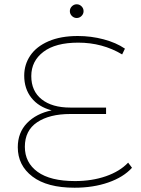

<svg xmlns="http://www.w3.org/2000/svg" viewBox="-20 -872 659 896"><path d="M596 -89Q556 -45 485.5 -20.5Q415 4 328 4Q200 4 131.5 -48Q63 -100 63 -185Q63 -253 106 -297.5Q149 -342 221 -357Q160 -373 126.5 -415.5Q93 -458 93 -519Q93 -571 121.5 -613Q150 -655 206.5 -679.5Q263 -704 343 -704Q405 -704 463.5 -688.5Q522 -673 563 -645L550 -618Q458 -673 345 -673Q239 -673 182.5 -630Q126 -587 126 -517Q126 -447 174.5 -408.5Q223 -370 308 -370H475V-340H308Q211 -340 153.5 -301.5Q96 -263 96 -187Q96 -113 155.5 -70Q215 -27 330 -27Q409 -27 474 -49.5Q539 -72 578 -113ZM306 -820Q306 -833 315.5 -842.5Q325 -852 338 -852Q351 -852 360.5 -842.5Q370 -833 370 -820Q370 -807 360.5 -797.5Q351 -788 338 -788Q325 -788 315.5 -797.5Q306 -807 306 -820Z"/></svg>

Font: Montserrat Alternates ExLight
Style: Regular
Weight: 275
Designer: Julieta Ulanovsky
Foundry: Julieta Ulanovsky
Version: Version 7.200